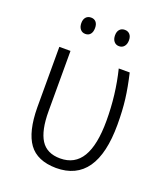

<svg xmlns="http://www.w3.org/2000/svg" viewBox="-134 -804 777 905"><g transform="rotate(20 254.5 -351.5)"><path d="M73 -228V-532H129V-230Q129 -133 159 -86Q189 -39 256 -39Q329 -39 365 -99Q401 -159 401 -280Q401 -411 371 -532H426Q442 -464 449 -407.5Q456 -351 456 -281Q456 10 253 10Q158 9 116 -49Q74 -107 73 -228ZM167 -713Q183 -713 192 -702.5Q201 -692 201 -673Q201 -653 192 -642Q183 -631 167 -631Q151 -631 141.5 -642.5Q132 -654 132 -673Q132 -692 141.5 -702.5Q151 -713 167 -713ZM336 -713Q352 -713 361.5 -702.5Q371 -692 371 -673Q371 -654 361.5 -642.5Q352 -631 336 -631Q320 -631 310.5 -642.5Q301 -654 301 -673Q301 -692 310.5 -702.5Q320 -713 336 -713Z"/></g></svg>

Font: Noto Sans UI NarrowLight
Style: Regular
Weight: 300
Width: 4
Designer: Monotype Design Team
Foundry: Monotype Imaging Inc.
Version: Version 1.001